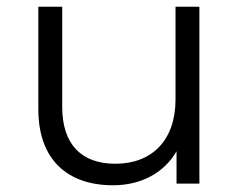

<svg xmlns="http://www.w3.org/2000/svg" viewBox="-20 -546 713 571"><path d="M502 -526V-250C502 -130 433 -59 323 -59C223 -59 165 -116 165 -228V-526H94V-221C94 -70 182 5 316 5C400 5 468 -32 505 -96V0H573V-526Z"/></svg>

Font: Talent
Style: Regular
Weight: 400
Designer: Mike Powis
Version: Version 1.001;hotconv 1.0.109;makeotfexe 2.5.65596